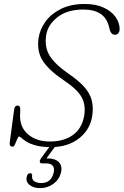

<svg xmlns="http://www.w3.org/2000/svg" viewBox="-20 -730 622 966"><path d="M238 10Q191 10 161.2 2Q131.5 -6 114.5 -16.5Q97.5 -27 89 -35Q80.5 -43 76 -43Q71.5 -43 66.5 -30.2Q61.5 -17.5 55.8 -4.8Q50 8 44 8Q26 8 29 -13L51 -178Q54 -199 68 -199Q83 -199 82 -177L81 -154Q78.5 -90.5 121 -54.2Q163.5 -18 231 -18Q300.5 -18 346 -50.2Q391.5 -82.5 403 -145Q413 -198.5 391.8 -239Q370.5 -279.5 301 -326Q228.5 -374.5 196.5 -422Q164.5 -469.5 174 -538Q180.5 -582 208.8 -621.2Q237 -660.5 286.8 -685.2Q336.5 -710 406 -710Q463 -710 502.2 -691.5Q541.5 -673 561.8 -644Q582 -615 582 -583Q582 -572 575.5 -563.5Q569 -555 560 -555Q548 -555 541.8 -562Q535.5 -569 533 -577L528 -597Q506.5 -682 400 -682Q318.5 -682 269.8 -644Q221 -606 212.5 -554Q203 -493 229.8 -449.8Q256.5 -406.5 325 -359Q376 -324 403.8 -292.8Q431.5 -261.5 440.8 -228.2Q450 -195 445 -154Q436 -80 379.2 -35Q322.5 10 238 10ZM241.5 -8.5H269L213.5 67H219.5Q258 67 276.5 86.2Q295 105.5 286.5 139.5Q277.5 174 248.2 195.2Q219 216.5 181 216.5Q148.5 216.5 128.2 200Q108 183.5 115 157.5Q119 141.5 131 141.5Q143.5 141.5 141.5 154.5Q139.5 174.5 153.8 182.8Q168 191 187.5 191Q236.5 191 249.5 140.5Q255.5 118.5 246.2 105.2Q237 92 212 92H192Q181 92 180.2 84.2Q179.5 76.5 186 67Z"/></svg>

Font: Fraunces 9pt S100 Thin
Style: Italic
Weight: 100
Italic angle: -16°
Version: Version 1.000; ttfautohint (v1.8.3)